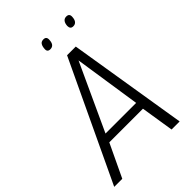

<svg xmlns="http://www.w3.org/2000/svg" viewBox="-279 -971 1077 1077"><g transform="rotate(-45 259.5 -433.0)"><path d="M-29 0 306 -709H375L490 0H426L395 -196H128L35 0ZM148 -246H391L331 -643ZM446 -799Q434 -799 428.5 -805.5Q423 -812 423 -824Q424 -844 432.5 -855Q441 -866 456 -866Q469 -866 474.5 -859.5Q480 -853 479 -840Q478 -820 469.5 -809.5Q461 -799 446 -799ZM264 -799Q252 -799 246.5 -805Q241 -811 242 -823Q243 -843 250.5 -854.5Q258 -866 275 -866Q287 -866 292.5 -859.5Q298 -853 297 -840Q296 -819 287.5 -809Q279 -799 264 -799Z"/></g></svg>

Font: Georama Light
Style: Italic
Weight: 300
Italic angle: -9°
Designer: Jean-Baptiste Levee
Foundry: Production Type
Version: Version 1.001